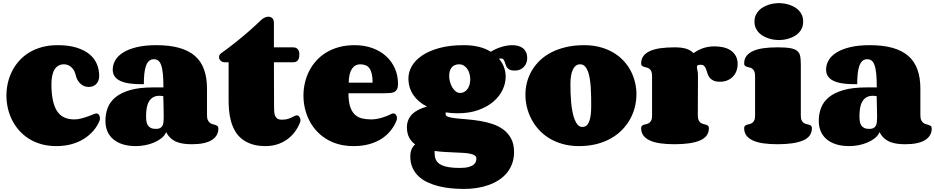

<svg xmlns="http://www.w3.org/2000/svg" viewBox="-20 -942 6108 1254"><path d="M356 -647Q428.7 -647 480.2 -630.9Q531.7 -614.7 564.7 -587.4Q597.7 -560.1 612.8 -523.4Q627.9 -486.8 627.9 -445.8Q627.9 -428.7 622.6 -415.5Q617.2 -402.3 608.2 -393.1Q599.1 -383.8 586.4 -378.9Q573.7 -374 559.1 -374Q546.4 -374 533.2 -378.4Q520 -382.8 508.3 -392.6Q496.6 -402.3 487.3 -418Q478 -433.6 473.1 -456.1Q469.2 -472.2 461.4 -484.4Q453.6 -496.6 443.6 -505.1Q433.6 -513.7 421.6 -517.8Q409.7 -522 397.9 -522Q377 -522 361.6 -513.2Q346.2 -504.4 335.9 -487.5Q325.7 -470.7 320.8 -446.5Q315.9 -422.4 315.9 -392.1Q315.9 -274.9 351.3 -218.5Q386.7 -162.1 464.8 -162.1Q487.3 -162.1 510.7 -168.2Q534.2 -174.3 554.2 -181.6Q574.2 -189 588.9 -195.1Q603.5 -201.2 608.9 -201.2Q620.1 -201.2 626.5 -191.7Q632.8 -182.1 632.8 -169.9Q632.8 -166 632.6 -162.6Q632.3 -159.2 630.9 -155.8Q616.7 -119.6 590.8 -89.1Q564.9 -58.6 529.1 -35.9Q493.2 -13.2 447.8 -0.5Q402.3 12.2 349.1 12.2Q294.4 12.2 249 -0.7Q203.6 -13.7 167.2 -36.9Q130.9 -60.1 103.8 -91.3Q76.7 -122.6 58.3 -159.4Q40 -196.3 31 -236.6Q22 -276.9 22 -317.9Q22 -359.4 31.2 -400.1Q40.5 -440.9 59.1 -477.5Q77.6 -514.2 105.5 -545.2Q133.3 -576.2 170.4 -598.9Q207.5 -621.6 253.9 -634.3Q300.3 -647 356 -647Z M999 -100.1Q1015.1 -100.1 1025.1 -105.2Q1035.2 -110.4 1040.5 -119.9Q1045.9 -129.4 1047.6 -143.3Q1049.3 -157.2 1049.3 -174.8Q1049.3 -189.9 1048.8 -213.4Q1048.3 -236.8 1047.9 -259.3Q1046.9 -285.6 1046.4 -314Q1039.6 -314.9 1033.4 -315.7Q1027.3 -316.4 1021.5 -316.4Q996.6 -316.4 979.7 -306.4Q962.9 -296.4 952.6 -278.6Q942.4 -260.7 938.2 -236.6Q934.1 -212.4 934.1 -184.1Q934.1 -167 936 -151.6Q938 -136.2 944.8 -124.8Q951.7 -113.3 964.6 -106.7Q977.5 -100.1 999 -100.1ZM1234.4 0Q1209.5 0 1184.8 -2.7Q1160.2 -5.4 1137.9 -13.7Q1115.7 -22 1097.2 -37.6Q1078.6 -53.2 1065.4 -79.1Q1055.7 -56.2 1033.9 -39.1Q1012.2 -22 984.6 -10.5Q957 1 926.5 6.6Q896 12.2 868.2 12.2Q818.8 12.2 781.7 0.5Q744.6 -11.2 719.2 -33Q693.8 -54.7 681.2 -85Q668.5 -115.2 668.5 -152.8Q668.5 -197.3 683.3 -237.1Q698.2 -276.9 734.1 -306.6Q770 -336.4 830.1 -353.8Q890.1 -371.1 980.5 -371.1H1047.4Q1047.4 -425.3 1043.7 -460.9Q1040 -496.6 1032.2 -517.6Q1024.4 -538.6 1012.7 -546.9Q1001 -555.2 984.4 -555.2Q965.8 -555.2 953.4 -543.9Q940.9 -532.7 933.3 -511.5Q925.8 -490.2 922.6 -460.2Q919.4 -430.2 919.4 -392.1Q898.4 -392.1 875.2 -392.8Q852.1 -393.6 829.3 -396.5Q806.6 -399.4 786.4 -405.5Q766.1 -411.6 750.5 -422.1Q734.9 -432.6 725.6 -448.7Q716.3 -464.8 716.3 -487.8Q716.3 -520 733.2 -548.8Q750 -577.6 784.9 -599.4Q819.8 -621.1 873.5 -634Q927.2 -647 1001.5 -647Q1087.9 -647 1150.4 -629.4Q1212.9 -611.8 1253.2 -576.7Q1293.5 -541.5 1312.7 -488Q1332 -434.6 1332 -362.8V-189.9Q1332 -168.9 1337.6 -157.2Q1343.3 -145.5 1351.3 -139.4Q1359.4 -133.3 1369.1 -130.9Q1378.9 -128.4 1387 -125.7Q1395 -123 1400.6 -118.4Q1406.2 -113.8 1406.2 -103Q1406.2 -54.2 1362.5 -27.1Q1318.8 0 1234.4 0Z M1770 -243.2Q1770 -227.1 1771 -212.2Q1772 -197.3 1776.9 -185.5Q1781.7 -173.8 1792 -167Q1802.2 -160.2 1820.3 -160.2Q1845.7 -160.2 1864.5 -166.7Q1883.3 -173.3 1903.3 -184.1Q1911.1 -188.5 1918 -188.5Q1929.2 -188.5 1935.8 -178.7Q1942.4 -168.9 1942.4 -156.7Q1942.4 -148.4 1939.9 -143.1Q1925.8 -106.9 1903.6 -78.1Q1881.3 -49.3 1852.3 -29.3Q1823.2 -9.3 1788.6 1.5Q1753.9 12.2 1714.4 12.2Q1659.7 12.2 1620.6 -1.7Q1581.5 -15.6 1554.7 -38.8Q1527.8 -62 1511.7 -92.5Q1495.6 -123 1487.1 -156.5Q1478.5 -189.9 1475.8 -223.9Q1473.1 -257.8 1473.1 -288.1V-535.2H1449.2Q1431.2 -535.2 1420.9 -545.7Q1410.6 -556.2 1410.6 -568.8Q1410.6 -584 1424.3 -594.2Q1481.4 -635.3 1528.8 -673.6Q1576.2 -711.9 1610.4 -742.2Q1650.4 -777.3 1682.1 -808.1Q1694.8 -820.8 1708 -826.9Q1721.2 -833 1733.4 -833Q1748.5 -833 1758.8 -822.8Q1769 -812.5 1769 -791V-632.8H1888.2Q1894 -632.8 1902.1 -632.1Q1910.2 -631.3 1917.5 -627Q1924.8 -622.6 1929.9 -613Q1935.1 -603.5 1935.1 -585.9Q1935.1 -566.9 1930.2 -556.6Q1925.3 -546.4 1918 -541.5Q1910.6 -536.6 1902.6 -535.9Q1894.5 -535.2 1888.2 -535.2H1769Z M2332 -522Q2316.4 -522 2302.7 -514.9Q2289.1 -507.8 2279.1 -493.2Q2269 -478.5 2263.4 -455.8Q2257.8 -433.1 2257.8 -401.9H2413.6Q2413.6 -436 2408.2 -459.2Q2402.8 -482.4 2392.6 -496.3Q2382.3 -510.3 2366.9 -516.1Q2351.6 -522 2332 -522ZM2295.9 -647Q2361.3 -647 2413.8 -627.4Q2466.3 -607.9 2503.2 -573.7Q2540 -539.6 2559.8 -493.4Q2579.6 -447.3 2579.6 -394Q2579.6 -372.1 2573.5 -359.9Q2567.4 -347.7 2556.2 -341.8Q2544.9 -335.9 2528.3 -334.5Q2511.7 -333 2490.7 -333H2255.9Q2255.9 -279.3 2266.8 -245.8Q2277.8 -212.4 2297.4 -193.8Q2316.9 -175.3 2344.2 -168.7Q2371.6 -162.1 2404.8 -162.1Q2422.4 -162.1 2441.2 -165.5Q2460 -168.9 2477.3 -174.3Q2494.6 -179.7 2509.3 -185.5Q2523.9 -191.4 2533.7 -196.8Q2541.5 -201.2 2548.8 -201.2Q2560.1 -201.2 2566.4 -191.7Q2572.8 -182.1 2572.8 -170.4Q2572.8 -166.5 2572.3 -163.1Q2571.8 -159.7 2570.3 -156.2Q2556.2 -120.1 2531.7 -89.4Q2507.3 -58.6 2472.4 -35.9Q2437.5 -13.2 2391.6 -0.5Q2345.7 12.2 2288.6 12.2Q2233.9 12.2 2188.7 -0.7Q2143.6 -13.7 2107.2 -36.9Q2070.8 -60.1 2043.5 -91.3Q2016.1 -122.6 1998 -159.4Q1980 -196.3 1970.9 -236.6Q1961.9 -276.9 1961.9 -317.9Q1961.9 -359.4 1971.2 -400.1Q1980.5 -440.9 1999 -477.5Q2017.6 -514.2 2045.4 -545.2Q2073.2 -576.2 2110.4 -598.9Q2147.5 -621.6 2193.8 -634.3Q2240.2 -647 2295.9 -647Z M3009.3 -647Q3065.4 -647 3109.4 -635.7Q3153.3 -624.5 3185.5 -604Q3199.2 -612.8 3216.1 -620.6Q3232.9 -628.4 3251.2 -634.3Q3269.5 -640.1 3288.6 -643.6Q3307.6 -647 3325.7 -647Q3345.7 -647 3363.5 -642.3Q3381.3 -637.7 3394.5 -627.7Q3407.7 -617.7 3415.5 -601.6Q3423.3 -585.4 3423.3 -562Q3423.3 -546.9 3418.2 -532.5Q3413.1 -518.1 3402.8 -506.6Q3392.6 -495.1 3377.2 -488Q3361.8 -481 3341.3 -481Q3320.8 -481 3309.3 -486.8Q3297.9 -492.7 3291.5 -501.5Q3285.2 -510.3 3282.2 -520.5Q3279.3 -530.8 3275.9 -539.6Q3272.5 -548.3 3267.3 -554.2Q3262.2 -560.1 3251.5 -560.1Q3249 -560.1 3246.1 -559.6Q3243.2 -559.1 3239.3 -558.1Q3261.2 -532.2 3272 -502.4Q3282.7 -472.7 3282.7 -441.9Q3282.7 -397.9 3262.5 -355.2Q3242.2 -312.5 3202.4 -278.3Q3162.6 -244.1 3103.8 -223.1Q3044.9 -202.1 2968.3 -202.1Q2929.2 -202.1 2890.6 -208V-195.8Q2890.6 -183.6 2909.9 -178Q2929.2 -172.4 2960.4 -168.9Q2991.7 -165.5 3032 -162.4Q3072.3 -159.2 3114 -152.3Q3155.8 -145.5 3196 -132.3Q3236.3 -119.1 3267.6 -95.9Q3298.8 -72.8 3318.1 -37.1Q3337.4 -1.5 3337.4 50.8Q3337.4 93.3 3324.7 127.4Q3312 161.6 3289.6 188.5Q3267.1 215.3 3236.3 234.9Q3205.6 254.4 3169.4 267.1Q3133.3 279.8 3093 285.9Q3052.7 292 3011.7 292Q2968.3 292 2925.3 287.8Q2882.3 283.7 2843.3 273.7Q2804.2 263.7 2770.8 247.8Q2737.3 231.9 2712.6 208.3Q2688 184.6 2673.8 152.6Q2659.7 120.6 2659.7 79.1Q2659.7 51.8 2668.5 32.5Q2677.2 13.2 2691.4 1Q2666.5 -17.1 2652.1 -44.2Q2637.7 -71.3 2637.7 -110.8Q2637.7 -137.7 2647 -159.2Q2656.2 -180.7 2673.3 -197.3Q2690.4 -213.9 2714.6 -225.8Q2738.8 -237.8 2768.6 -246.1Q2741.2 -259.8 2719 -278.3Q2696.8 -296.9 2680.9 -319.8Q2665 -342.8 2656.2 -370.4Q2647.5 -397.9 2647.5 -430.2Q2647.5 -470.7 2669.4 -509.5Q2691.4 -548.3 2736.1 -578.9Q2780.8 -609.4 2848.9 -628.2Q2917 -647 3009.3 -647ZM3091.3 92.8Q3091.3 80.1 3079.8 72.8Q3068.4 65.4 3048.6 61.5Q3028.8 57.6 3002.2 56.2Q2975.6 54.7 2945.1 53.5Q2914.6 52.2 2882.1 50.3Q2849.6 48.3 2818.4 43.9Q2818.8 56.6 2819.3 69.6Q2819.8 82.5 2824.2 95Q2828.6 107.4 2838.1 118.2Q2847.7 128.9 2866 137.2Q2884.3 145.5 2912.4 150.1Q2940.4 154.8 2982.4 154.8Q3018.6 154.8 3040 148.9Q3061.5 143.1 3073 133.8Q3084.5 124.5 3087.9 113.5Q3091.3 102.5 3091.3 92.8ZM2978.5 -522Q2960.9 -522 2948.5 -515.9Q2936 -509.8 2928.5 -499.5Q2920.9 -489.3 2917.2 -475.6Q2913.6 -461.9 2913.6 -446.8Q2913.6 -427.2 2918.9 -407.5Q2924.3 -387.7 2933.8 -371.6Q2943.4 -355.5 2956.3 -345.2Q2969.2 -335 2984.4 -335Q3001 -335 3013.7 -342.5Q3026.4 -350.1 3034.7 -362.5Q3043 -375 3047.1 -390.9Q3051.3 -406.7 3051.3 -423.8Q3051.3 -441.9 3046.6 -459.5Q3042 -477.1 3032.7 -491Q3023.4 -504.9 3010 -513.4Q2996.6 -522 2978.5 -522Z M3761.7 12.2Q3703.6 12.2 3655 -1.5Q3606.4 -15.1 3567.6 -38.8Q3528.8 -62.5 3499.5 -94.7Q3470.2 -127 3450.7 -164.3Q3431.2 -201.7 3421.4 -242.2Q3411.6 -282.7 3411.6 -323.2Q3411.6 -364.7 3422.1 -405Q3432.6 -445.3 3453.9 -481.4Q3475.1 -517.6 3506.8 -547.9Q3538.6 -578.1 3581.3 -600.1Q3624 -622.1 3677.5 -634.5Q3731 -647 3795.4 -647Q3852.1 -647 3899.2 -634.3Q3946.3 -621.6 3984.4 -599.4Q4022.5 -577.1 4051 -546.9Q4079.6 -516.6 4098.6 -481Q4117.7 -445.3 4127.2 -405.8Q4136.7 -366.2 4136.7 -326.2Q4136.7 -284.7 4126.5 -243.2Q4116.2 -201.7 4095.5 -164.1Q4074.7 -126.5 4043.5 -94.2Q4012.2 -62 3970.5 -38.3Q3928.7 -14.6 3876.5 -1.2Q3824.2 12.2 3761.7 12.2ZM3783.7 -112.8Q3799.8 -112.8 3810.8 -122.3Q3821.8 -131.8 3828.6 -149.9Q3835.4 -168 3838.4 -193.6Q3841.3 -219.2 3841.3 -251Q3841.3 -278.8 3840.8 -309.8Q3840.3 -340.8 3838.4 -370.8Q3836.4 -400.9 3832 -428.2Q3827.6 -455.6 3819.6 -476.6Q3811.5 -497.6 3799.3 -509.8Q3787.1 -522 3769.5 -522Q3752.4 -522 3740.5 -512.5Q3728.5 -502.9 3720.7 -485.8Q3712.9 -468.8 3709.2 -444.8Q3705.6 -420.9 3705.6 -392.1Q3705.6 -365.2 3706.5 -334Q3707.5 -302.7 3710.4 -271.7Q3713.4 -240.7 3719 -211.9Q3724.6 -183.1 3733.2 -161.1Q3741.7 -139.2 3754.2 -126Q3766.6 -112.8 3783.7 -112.8Z M4537.6 -188Q4537.6 -168 4543 -156.7Q4548.3 -145.5 4556.4 -139.9Q4564.5 -134.3 4573.7 -132.1Q4583 -129.9 4591.1 -127.4Q4599.1 -125 4604.5 -120.4Q4609.9 -115.7 4609.9 -105Q4609.9 -49.3 4552.2 -24.7Q4494.6 0 4385.7 0Q4333 0 4292.5 -5.9Q4252 -11.7 4224.1 -24.7Q4196.3 -37.6 4181.9 -57.4Q4167.5 -77.1 4167.5 -105Q4167.5 -115.7 4172.9 -120.4Q4178.2 -125 4186 -127.4Q4193.8 -129.9 4203.1 -131.8Q4212.4 -133.8 4220.2 -139.4Q4228 -145 4233.4 -155.5Q4238.8 -166 4238.8 -186V-446.8Q4238.8 -466.3 4233.4 -477.1Q4228 -487.8 4220.2 -493.4Q4212.4 -499 4203.1 -501Q4193.8 -502.9 4186 -505.4Q4178.2 -507.8 4172.9 -512.5Q4167.5 -517.1 4167.5 -527.8Q4167.5 -555.7 4181.9 -575.4Q4196.3 -595.2 4224.1 -608.2Q4252 -621.1 4292.5 -627Q4333 -632.8 4385.7 -632.8Q4434.1 -632.8 4463.1 -623.3Q4492.2 -613.8 4508.8 -595.2Q4522.5 -604 4537.1 -612.1Q4551.8 -620.1 4568.4 -626.2Q4585 -632.3 4604.5 -635.7Q4624 -639.2 4647.5 -639.2Q4676.8 -639.2 4703.9 -633.1Q4731 -627 4752 -613Q4772.9 -599.1 4785.4 -576.9Q4797.9 -554.7 4797.9 -522Q4797.9 -500.5 4790.5 -480Q4783.2 -459.5 4768.8 -443.6Q4754.4 -427.7 4732.7 -418Q4710.9 -408.2 4682.6 -408.2Q4654.3 -408.2 4638.2 -416.5Q4622.1 -424.8 4613.3 -437Q4604.5 -449.2 4600.3 -463.6Q4596.2 -478 4591.6 -490.2Q4586.9 -502.4 4579.3 -510.7Q4571.8 -519 4556.6 -519Q4541.5 -519 4536.6 -515.4Q4531.7 -511.7 4531.7 -504.9Q4531.7 -496.1 4535.2 -482.4Q4538.6 -468.8 4538.6 -449.2Z M4907.7 -800.8Q4907.7 -825.2 4916.3 -843.5Q4924.8 -861.8 4938.2 -875.2Q4951.7 -888.7 4969 -897.7Q4986.3 -906.7 5003.9 -912.1Q5021.5 -917.5 5037.8 -919.7Q5054.2 -921.9 5066.4 -921.9Q5079.6 -921.9 5096.4 -919.7Q5113.3 -917.5 5130.9 -912.1Q5148.4 -906.7 5165.5 -897.7Q5182.6 -888.7 5196 -875.2Q5209.5 -861.8 5217.5 -843.5Q5225.6 -825.2 5225.6 -800.8Q5225.6 -776.9 5217.5 -758.3Q5209.5 -739.7 5196 -726.6Q5182.6 -713.4 5165.5 -704.3Q5148.4 -695.3 5130.9 -689.9Q5113.3 -684.6 5096.4 -682.4Q5079.6 -680.2 5066.4 -680.2Q5054.2 -680.2 5037.8 -682.4Q5021.5 -684.6 5003.9 -689.9Q4986.3 -695.3 4969 -704.3Q4951.7 -713.4 4938.2 -726.6Q4924.8 -739.7 4916.3 -758.1Q4907.7 -776.4 4907.7 -800.8ZM5210.4 -186Q5210.4 -166.5 5215.8 -155.8Q5221.2 -145 5229.2 -139.4Q5237.3 -133.8 5246.6 -131.8Q5255.9 -129.9 5263.9 -127.4Q5272 -125 5277.3 -120.4Q5282.7 -115.7 5282.7 -105Q5282.7 -49.3 5225.1 -24.7Q5167.5 0 5058.6 0Q5005.9 0 4965.3 -5.9Q4924.8 -11.7 4897 -24.7Q4869.1 -37.6 4854.7 -57.4Q4840.3 -77.1 4840.3 -105Q4840.3 -115.7 4845.7 -120.4Q4851.1 -125 4858.9 -127.4Q4866.7 -129.9 4876 -131.8Q4885.3 -133.8 4893.1 -139.4Q4900.9 -145 4906.2 -155.5Q4911.6 -166 4911.6 -186V-446.8Q4911.6 -466.3 4906.2 -477.1Q4900.9 -487.8 4893.1 -493.4Q4885.3 -499 4876 -501Q4866.7 -502.9 4858.9 -505.4Q4851.1 -507.8 4845.7 -512.5Q4840.3 -517.1 4840.3 -527.8Q4840.3 -555.7 4854.7 -575.4Q4869.1 -595.2 4897 -608.2Q4924.8 -621.1 4965.3 -627Q5005.9 -632.8 5058.6 -632.8Q5111.3 -632.8 5141.6 -627.4Q5171.9 -622.1 5187.3 -609.1Q5202.6 -596.2 5206.5 -574.2Q5210.4 -552.2 5210.4 -519Z M5658.2 -100.1Q5674.3 -100.1 5684.3 -105.2Q5694.3 -110.4 5699.7 -119.9Q5705.1 -129.4 5706.8 -143.3Q5708.5 -157.2 5708.5 -174.8Q5708.5 -189.9 5708 -213.4Q5707.5 -236.8 5707 -259.3Q5706.1 -285.6 5705.6 -314Q5698.7 -314.9 5692.6 -315.7Q5686.5 -316.4 5680.7 -316.4Q5655.8 -316.4 5638.9 -306.4Q5622.1 -296.4 5611.8 -278.6Q5601.6 -260.7 5597.4 -236.6Q5593.3 -212.4 5593.3 -184.1Q5593.3 -167 5595.2 -151.6Q5597.2 -136.2 5604 -124.8Q5610.8 -113.3 5623.8 -106.7Q5636.7 -100.1 5658.2 -100.1ZM5893.6 0Q5868.7 0 5844 -2.7Q5819.3 -5.4 5797.1 -13.7Q5774.9 -22 5756.3 -37.6Q5737.8 -53.2 5724.6 -79.1Q5714.8 -56.2 5693.1 -39.1Q5671.4 -22 5643.8 -10.5Q5616.2 1 5585.7 6.6Q5555.2 12.2 5527.3 12.2Q5478 12.2 5440.9 0.5Q5403.8 -11.2 5378.4 -33Q5353 -54.7 5340.3 -85Q5327.6 -115.2 5327.6 -152.8Q5327.6 -197.3 5342.5 -237.1Q5357.4 -276.9 5393.3 -306.6Q5429.2 -336.4 5489.3 -353.8Q5549.3 -371.1 5639.6 -371.1H5706.5Q5706.5 -425.3 5702.9 -460.9Q5699.2 -496.6 5691.4 -517.6Q5683.6 -538.6 5671.9 -546.9Q5660.2 -555.2 5643.6 -555.2Q5625 -555.2 5612.5 -543.9Q5600.1 -532.7 5592.5 -511.5Q5585 -490.2 5581.8 -460.2Q5578.6 -430.2 5578.6 -392.1Q5557.6 -392.1 5534.4 -392.8Q5511.2 -393.6 5488.5 -396.5Q5465.8 -399.4 5445.6 -405.5Q5425.3 -411.6 5409.7 -422.1Q5394 -432.6 5384.8 -448.7Q5375.5 -464.8 5375.5 -487.8Q5375.5 -520 5392.3 -548.8Q5409.2 -577.6 5444.1 -599.4Q5479 -621.1 5532.7 -634Q5586.4 -647 5660.6 -647Q5747.1 -647 5809.6 -629.4Q5872.1 -611.8 5912.4 -576.7Q5952.6 -541.5 5971.9 -488Q5991.2 -434.6 5991.2 -362.8V-189.9Q5991.2 -168.9 5996.8 -157.2Q6002.4 -145.5 6010.5 -139.4Q6018.6 -133.3 6028.3 -130.9Q6038.1 -128.4 6046.1 -125.7Q6054.2 -123 6059.8 -118.4Q6065.4 -113.8 6065.4 -103Q6065.4 -54.2 6021.7 -27.1Q5978 0 5893.6 0Z"/></svg>

Font: Corben
Style: Bold
Weight: 700
Designer: vernon adams
Foundry: vernon adams
Version: Version 1.101; ttfautohint (v1.6)